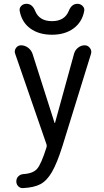

<svg xmlns="http://www.w3.org/2000/svg" viewBox="-20 -965 540 994"><path d="M335.9 -908.2Q350.6 -945.3 380.9 -945.3Q396.5 -945.3 407.7 -934.1Q418.9 -922.9 416 -908.2Q405.3 -850.6 360.8 -817.9Q316.4 -785.2 249 -785.2Q181.6 -785.2 137.2 -817.4Q92.8 -849.6 82 -908.2Q79.1 -922.9 89.8 -934.1Q100.6 -945.3 117.2 -945.3Q147.5 -945.3 162.1 -908.2Q183.6 -855.5 249 -855.5Q314.5 -855.5 335.9 -908.2ZM220.7 -217.8 58.6 -686.5Q52.7 -702.1 62.5 -716.3Q72.3 -730.5 88.9 -730.5Q108.4 -730.5 125 -718.3Q141.6 -706.1 148.4 -686.5L262.7 -328.1H263.7H264.6L363.3 -686.5Q368.2 -705.1 383.8 -717.8Q399.4 -730.5 418.9 -730.5Q434.6 -730.5 445.3 -716.8Q456.1 -703.1 451.2 -686.5L303.7 -210Q275.4 -120.1 249 -74.7Q222.7 -29.3 189.5 -11.7Q156.2 5.9 99.6 8.8Q85 9.8 74.7 -0.5Q64.5 -10.7 64.5 -25.9Q64.5 -41 74.2 -51.3Q84 -61.5 98.6 -63.5Q150.4 -66.4 171.9 -90.8Q193.4 -115.2 220.7 -202.1Q223.6 -210 220.7 -217.8Z"/></svg>

Font: Rounded Mgen+ 2m regular
Style: Regular
Weight: 400
Designer: [Source Han Sans]
Ryoko NISHIZUKA  (kana & ideographs); Paul D. Hunt (Latin, Greek & Cyrillic); Wenlong ZHANG  (bopomofo
Version: Version 1.059.20150602